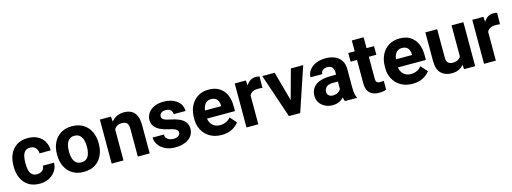

<svg xmlns="http://www.w3.org/2000/svg" viewBox="-10 -1437 5942 2227"><g transform="rotate(-15 2961.0 -324.0)"><path d="M276.5 9.8Q194.5 9.8 140.4 -25.9Q86.2 -61.5 59.3 -122Q32.3 -182.5 32.3 -257.1V-270.9Q32.3 -345.7 59.2 -406.2Q86.1 -466.8 140.3 -502.4Q194.4 -538.1 275.9 -538.1Q341.1 -538.1 390.4 -512.9Q439.6 -487.8 467.6 -441.5Q495.5 -395.2 495.9 -331.4H362.6Q361.9 -356.8 351.6 -377.8Q341.3 -398.8 321.7 -411.3Q302.1 -423.8 273.2 -423.8Q232.7 -423.8 211.3 -402.1Q189.9 -380.4 182.1 -345.5Q174.3 -310.5 174.3 -270.9V-257.1Q174.3 -216.9 181.9 -182Q189.5 -147.2 211.1 -125.8Q232.8 -104.5 274.1 -104.5Q299.9 -104.5 319.6 -114.3Q339.4 -124 350.6 -141.7Q361.9 -159.5 362.6 -183.1H495.9Q495.5 -127.1 466.1 -83.6Q436.6 -40.1 387.3 -15.2Q337.9 9.8 276.5 9.8Z M554.3 -268.9Q554.3 -346.2 583.6 -406.9Q612.9 -467.6 668.7 -502.8Q724.4 -538.1 804 -538.1Q884.6 -538.1 940.7 -502.8Q996.8 -467.6 1025.8 -406.9Q1054.9 -346.2 1054.9 -268.9V-258.9Q1054.9 -182.1 1025.8 -121.2Q996.8 -60.3 940.9 -25.2Q885.1 9.8 805 9.8Q724.9 9.8 668.9 -25.2Q612.9 -60.3 583.6 -121.2Q554.3 -182.1 554.3 -258.9ZM696.6 -258.9Q696.6 -216.3 707.2 -181.1Q717.8 -145.9 741.5 -125.2Q765.2 -104.5 805 -104.5Q844.2 -104.5 868 -125.2Q891.7 -145.9 902.3 -181.1Q912.9 -216.3 912.9 -258.9V-268.9Q912.9 -310.9 902.3 -346.1Q891.7 -381.3 867.9 -402.6Q844 -423.8 804 -423.8Q764.9 -423.8 741.3 -402.6Q717.6 -381.3 707.1 -346.1Q696.6 -310.9 696.6 -268.9Z M1281.2 0H1139.3V-528.3H1272.6L1281.2 -415.5ZM1220.8 -280.6Q1220.9 -359.9 1246.9 -417.6Q1272.9 -475.4 1319.8 -506.7Q1366.7 -538.1 1428.9 -538.1Q1479.1 -538.1 1516.5 -518.7Q1553.9 -499.2 1575 -455.2Q1596 -411.1 1596 -336.2V0H1453.4V-336.9Q1453.4 -370.5 1443.8 -389.2Q1434.2 -407.8 1415.6 -415.3Q1397 -422.9 1369.8 -422.9Q1342.3 -422.9 1321.8 -412.4Q1301.4 -401.9 1287.6 -382.7Q1273.9 -363.5 1267.1 -337.8Q1260.4 -312.1 1260.4 -282Z M1904.1 9.8Q1829.9 9.8 1778.9 -16.9Q1727.9 -43.6 1701.7 -84.6Q1675.5 -125.7 1675.5 -168.8H1810.4Q1812 -141.3 1825.4 -124.3Q1838.9 -107.2 1860.4 -99.3Q1881.8 -91.3 1907 -91.3Q1933.9 -91.3 1951.9 -98.2Q1969.8 -105.2 1979.1 -117.7Q1988.4 -130.2 1988.4 -146.6Q1988.4 -161.7 1979.8 -173.1Q1971.3 -184.6 1948 -194.4Q1924.8 -204.2 1880.5 -213.5Q1826.6 -225.1 1784 -245.1Q1741.4 -265 1717 -296.7Q1692.7 -328.3 1692.7 -373.8Q1692.7 -417.9 1717.9 -455.3Q1743.1 -492.7 1790.3 -515.4Q1837.6 -538.1 1903.4 -538.1Q1972.2 -538.1 2021.9 -516Q2071.6 -493.9 2098.3 -455.6Q2125 -417.2 2125 -367.7H1983Q1983 -398 1963.7 -417.7Q1944.3 -437.3 1903.1 -437.3Q1880.1 -437.3 1863.3 -429.8Q1846.6 -422.3 1837.8 -409.6Q1829.1 -396.9 1829.1 -380.6Q1829.1 -365.4 1838.4 -354Q1847.8 -342.5 1869 -333.9Q1890.3 -325.3 1927 -318.2Q1984.3 -307 2029.3 -288.3Q2074.4 -269.5 2100.5 -237.1Q2126.6 -204.7 2126.6 -152.1Q2126.6 -105.6 2099.3 -68.8Q2072 -32.1 2022 -11.2Q1972 9.8 1904.1 9.8Z M2461.1 9.8Q2378.9 9.8 2320.1 -24.8Q2261.2 -59.4 2229.9 -117.4Q2198.5 -175.5 2198.5 -245.9V-265.1Q2198.5 -344.9 2228.7 -406.6Q2258.9 -468.3 2314.4 -503.2Q2369.8 -538.1 2445.3 -538.1Q2521.8 -538.1 2573.5 -505.6Q2625.3 -473.1 2651.8 -414.8Q2678.3 -356.4 2678.3 -278.3V-217.9H2259.8V-314.8H2538.7V-326.1Q2538.2 -353.9 2528.3 -376.1Q2518.5 -398.2 2497.9 -411Q2477.3 -423.8 2444.4 -423.8Q2407.5 -423.8 2384.7 -403.1Q2361.8 -382.4 2351.2 -346.7Q2340.5 -311 2340.5 -265.1V-245.9Q2340.5 -204.7 2355.9 -172.8Q2371.2 -140.9 2400.3 -122.9Q2429.5 -104.8 2470.1 -104.8Q2508.6 -104.8 2541.4 -119.3Q2574.1 -133.9 2597.6 -164L2667.1 -86.1Q2642.3 -50 2590.6 -20.1Q2538.9 9.8 2461.1 9.8Z M2900.4 0H2758.4V-528.3H2892.4L2900.4 -410.4ZM3055.9 -395.3Q3045 -396.9 3030.6 -398Q3016.2 -399.2 3004.7 -399.2Q2965.8 -399.2 2940.5 -386.7Q2915.1 -374.1 2902.7 -350.1Q2890.3 -326.1 2889.1 -291L2860.3 -301Q2860.3 -369.6 2877.9 -423.2Q2895.6 -476.8 2929.9 -507.4Q2964.3 -538.1 3013.8 -538.1Q3024.8 -538.1 3037.5 -536.5Q3050.1 -534.9 3057.6 -531.8Z M3432.6 -528.3H3581L3403.2 0H3313L3316.9 -106.2ZM3354.6 -105.6 3357.7 0H3267.7L3089.2 -528.3H3238.1Z M3920.3 -353.2Q3920.3 -389.7 3901.6 -411.4Q3882.9 -433 3842.9 -433Q3819.7 -433 3802.9 -425.4Q3786 -417.8 3777 -403.7Q3768 -389.6 3768 -369.8H3626Q3626 -416.1 3653.6 -454.2Q3681.2 -492.3 3731.7 -515.2Q3782.2 -538.1 3850.6 -538.1Q3911.7 -538.1 3959.7 -517.5Q4007.6 -497 4035.3 -455.6Q4062.9 -414.3 4062.9 -352.2V-128.7Q4062.9 -83.9 4068.4 -56.4Q4073.9 -29 4084.1 -8.4V0H3940.5Q3930.5 -21.8 3925.4 -54.8Q3920.3 -87.8 3920.3 -121.4ZM3939.2 -240.1H3863.1Q3807.3 -240.1 3781.7 -216.9Q3756.2 -193.7 3756.2 -159.2Q3756.2 -133.1 3774.5 -116Q3792.8 -98.8 3824.5 -98.8Q3856.1 -98.8 3879.2 -111.3Q3902.2 -123.7 3914.9 -141.4Q3927.6 -159.1 3927.3 -174.2L3965.5 -112.6Q3958.3 -93 3945.1 -71.7Q3931.8 -50.5 3911.2 -32Q3890.6 -13.6 3861.6 -1.9Q3832.6 9.8 3793.8 9.8Q3743.3 9.8 3702.4 -10.5Q3661.5 -30.9 3637.7 -66.8Q3613.9 -102.7 3613.9 -148.8Q3613.9 -231.9 3675.7 -277.4Q3737.5 -322.9 3858.1 -322.9H3939.2Z M4431.4 -424.6H4122.2V-528.3H4431.4ZM4341.3 -658.5V-161.6Q4341.3 -139.6 4347.3 -127.8Q4353.2 -116 4365.4 -111.6Q4377.5 -107.2 4395.6 -107.2Q4408.3 -107.2 4418.8 -108.3Q4429.4 -109.4 4436.4 -110.8V-3.2Q4418.7 2.8 4397.9 6.3Q4377.1 9.8 4351 9.8Q4304.9 9.8 4270.8 -5.9Q4236.6 -21.6 4218 -56.1Q4199.3 -90.6 4199.3 -146.6V-658.5Z M4753.6 9.8Q4671.4 9.8 4612.5 -24.8Q4553.7 -59.4 4522.4 -117.4Q4491 -175.5 4491 -245.9V-265.1Q4491 -344.9 4521.2 -406.6Q4551.4 -468.3 4606.8 -503.2Q4662.3 -538.1 4737.8 -538.1Q4814.3 -538.1 4866 -505.6Q4917.8 -473.1 4944.3 -414.8Q4970.8 -356.4 4970.8 -278.3V-217.9H4552.2V-314.8H4831.2V-326.1Q4830.7 -353.9 4820.8 -376.1Q4810.9 -398.2 4790.4 -411Q4769.8 -423.8 4736.9 -423.8Q4700 -423.8 4677.1 -403.1Q4654.3 -382.4 4643.7 -346.7Q4633 -311 4633 -265.1V-245.9Q4633 -204.7 4648.3 -172.8Q4663.7 -140.9 4692.8 -122.9Q4722 -104.8 4762.6 -104.8Q4801.1 -104.8 4833.8 -119.3Q4866.6 -133.9 4890 -164L4959.6 -86.1Q4934.8 -50 4883.1 -20.1Q4831.3 9.8 4753.6 9.8Z M5362.1 -528.3H5504.4V0H5370.9L5362.1 -126.8ZM5420.8 -237.3Q5420.8 -166.1 5399.3 -110.4Q5377.8 -54.6 5333.9 -22.4Q5289.9 9.8 5222.9 9.8Q5144.6 9.8 5096 -36Q5047.5 -81.7 5047.5 -186.6V-528.3H5189.5V-185.6Q5189.5 -156.5 5199 -138.9Q5208.5 -121.3 5225.4 -113.5Q5242.4 -105.7 5263.9 -105.7Q5307.7 -105.7 5332.8 -122.8Q5357.8 -139.8 5368.4 -169.6Q5378.9 -199.3 5378.9 -236.3Z M5752.9 0H5610.9V-528.3H5744.9L5752.9 -410.4ZM5908.4 -395.3Q5897.6 -396.9 5883.2 -398Q5868.8 -399.2 5857.2 -399.2Q5818.4 -399.2 5793 -386.7Q5767.7 -374.1 5755.3 -350.1Q5742.9 -326.1 5741.6 -291L5712.8 -301Q5712.8 -369.6 5730.5 -423.2Q5748.1 -476.8 5782.5 -507.4Q5816.8 -538.1 5866.3 -538.1Q5877.3 -538.1 5890 -536.5Q5902.6 -534.9 5910.2 -531.8Z"/></g></svg>

Font: Heebo
Style: Regular
Weight: 400
Designer: Oded Ezer
Foundry: Ezer Type House
Version: Version 3.100